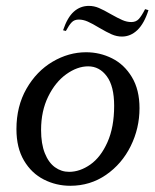

<svg xmlns="http://www.w3.org/2000/svg" viewBox="-20 -609 517 639"><path d="M266.6 -435.1Q208.5 -435.1 155 -403.6Q101.6 -372.1 68.1 -313.7Q34.7 -255.4 34.7 -179.2Q34.7 -117.2 59.8 -74.7Q85 -32.2 126 -11.5Q167 9.3 213.9 9.3Q280.3 9.3 333 -27.1Q385.7 -63.5 415 -122.8Q444.3 -182.1 444.3 -249Q444.3 -310.5 418.9 -352.5Q393.6 -394.5 353 -414.8Q312.5 -435.1 266.6 -435.1ZM116.7 -176.3Q116.7 -239.3 140.4 -287.6Q164.1 -335.9 200.7 -362.1Q237.3 -388.2 273.4 -388.2Q311 -388.2 335.4 -355.2Q359.9 -322.3 359.9 -256.8Q359.9 -185.5 337.6 -135.7Q315.4 -85.9 280.8 -61.5Q246.1 -37.1 210 -37.1Q184.1 -37.1 162.8 -52.5Q141.6 -67.9 129.2 -99.1Q116.7 -130.4 116.7 -176.3ZM242.2 -543.9Q256.8 -543.9 272.2 -537.1Q287.6 -530.3 310.1 -516.6Q335 -502 351.8 -494.6Q368.7 -487.3 385.7 -487.3Q414.6 -487.3 437.3 -509Q460 -530.8 474.1 -575.2L462.9 -578.6Q451.2 -555.7 441.9 -545.7Q432.6 -535.6 417 -535.6Q402.3 -535.6 387.2 -542.2Q372.1 -548.8 349.6 -561.5Q325.2 -575.7 309.1 -582.5Q293 -589.4 275.9 -589.4Q247.1 -589.4 225.6 -570.1Q204.1 -550.8 189.9 -508.3L199.2 -505.9Q210 -525.9 218.8 -534.9Q227.5 -543.9 242.2 -543.9Z"/></svg>

Font: Radley
Style: Italic
Weight: 400
Italic angle: -12°
Designer: Vernon Adams
Foundry: Vernon Adams
Version: Version 1.003; ttfautohint (v1.6)